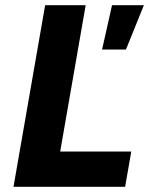

<svg xmlns="http://www.w3.org/2000/svg" viewBox="-20 -720 579 740"><path d="M154 -700H310.2L212 -136H486L462.2 0H32ZM411.8 -700H534.6L465.4 -529H373.4Z"/></svg>

Font: Fixel Italic Variable 20240409 Display Thin
Style: Italic
Weight: 100
Italic angle: -10°
Designer: AlfaBravo + MacPaw
Foundry: Kyrylo Tkachov, Marchela Mozhyna, Serhii Makarenko, Maria Weinstein, Zakhar Kryvoshyya
Version: Version 1.211;Glyphs 3.2 (3225)